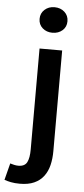

<svg xmlns="http://www.w3.org/2000/svg" viewBox="-107 -741 431 981"><g transform="rotate(5 108.5 -251.0)"><path d="M34 206Q7 206 -12.5 202Q-32 198 -46 193L-24 107Q-14 110 -3.5 112.5Q7 115 18 115Q51 115 62.5 92.5Q74 70 74 27V-491H190V25Q190 64 182 97Q174 130 155.5 154.5Q137 179 107 192.5Q77 206 34 206ZM132 -577Q102 -577 81.5 -595Q61 -613 61 -642Q61 -671 81.5 -689.5Q102 -708 132 -708Q163 -708 183.5 -689.5Q204 -671 204 -642Q204 -613 183.5 -595Q163 -577 132 -577Z"/></g></svg>

Font: CV Source Sans Light
Style: Bold
Weight: 600
Designer: Paul D. Hunt
Foundry: Adobe Systems Incorporated
Version: Version 3.001